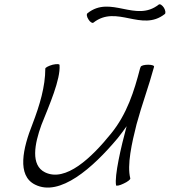

<svg xmlns="http://www.w3.org/2000/svg" viewBox="-20 -843 787 890"><path d="M413 -738C521 -823 636 -693 744 -778C749 -782 747 -795 740 -807C732 -819 722 -826 716 -822C609 -737 493 -867 386 -782C380 -778 382 -765 390 -753C397 -741 408 -734 413 -738ZM190 -525C190 -442 164 -355 131 -269C86 -156 57 -29 143 13C257 70 409 -63 526 -203C540 -221 554 -239 567 -258C541 -162 510 -28 518 16C519 20 535 17 553 8C571 0 585 -11 584 -16C568 -78 591 -180 613 -267C637 -356 670 -444 694 -533C696 -539 684 -543 667 -543C649 -543 634 -539 632 -533C631 -530 630 -528 629 -525C602 -421 569 -315 495 -224C403 -110 284 2 189 -44C121 -77 140 -176 172 -264C209 -357 261 -475 256 -541C257 -547 242 -547 224 -543C206 -538 190 -530 190 -525Z"/></svg>

Font: Nupuram ExtraLight Oblique
Style: Regular
Weight: 200
Designer: Santhosh Thottingal (santhosh.thottingal@gmail.com)
Foundry: SMC
Version: Version 1.000